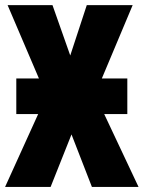

<svg xmlns="http://www.w3.org/2000/svg" viewBox="-22 -734 564 754"><path d="M42 -425.8H130.9L7.8 -713.9H184.1L253.9 -516.1L318.8 -713.9H499L377.9 -425.8H478V-286.1H387.2L522 0H338.9L258.8 -206.1L176.8 0H-2L127.9 -286.1H42Z"/></svg>

Font: Open Sans Condensed ExtraBold
Style: Regular
Weight: 800
Width: 3
Designer: Monotype Design Team
Foundry: Monotype Imaging Inc.
Version: Version 3.000; ttfautohint (v1.8.4)